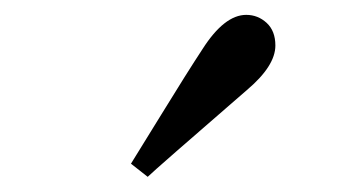

<svg xmlns="http://www.w3.org/2000/svg" viewBox="-20 -849 478 257"><path d="M155.3 -629.9Q162.1 -640.6 196.3 -696.3Q230.5 -752 251 -783.2Q280.3 -829.1 309.6 -829.1Q325.2 -829.1 336.9 -818.4Q348.6 -807.6 348.6 -788.1Q348.6 -760.7 310.5 -728.5Q186.5 -621.1 177.7 -612.3Z"/></svg>

Font: GenYoMin TW TTF Medium
Style: Regular
Weight: 500
Version: Version 1.300